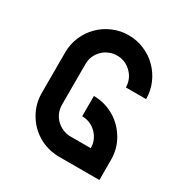

<svg xmlns="http://www.w3.org/2000/svg" viewBox="-264 -1489 1687 1724"><g transform="rotate(30 579.5 -627.0)"><path d="M160.2 -836.9Q229.5 -836.9 370.1 -836.9Q370.1 -696.3 370.1 -417Q299.8 -417 160.2 -417Q160.2 -556.6 160.2 -836.9ZM579.1 -1045.9Q536.1 -1045.9 498 -1029.3Q460 -1013.7 430.7 -984.4Q402.3 -956.1 385.7 -918Q370.1 -879.9 370.1 -836.9Q299.8 -836.9 160.2 -836.9Q160.2 -922.9 193.4 -1000Q225.6 -1076.2 283.2 -1132.8Q339.8 -1190.4 416 -1222.7Q492.2 -1255.9 579.1 -1255.9Q579.1 -1206.1 579.1 -1156.2Q579.1 -1106.4 579.1 -1056.6Q579.1 -1053.7 579.1 -1050.8Q579.1 -1048.8 579.1 -1045.9ZM876 -1132.8Q932.6 -1076.2 965.8 -1000Q999 -922.9 999 -836.9Q928.7 -836.9 789.1 -836.9Q789.1 -922.9 727.5 -984.4Q666 -1045.9 579.1 -1045.9Q579.1 -1116.2 579.1 -1255.9Q666 -1255.9 742.2 -1222.7Q819.3 -1190.4 876 -1132.8ZM789.1 -207Q789.1 -251 772.5 -289.1Q755.9 -327.1 727.5 -355.5Q699.2 -383.8 661.1 -400.4Q623 -417 579.1 -417Q579.1 -487.3 579.1 -627Q640.6 -627 696.3 -610.4Q752 -593.8 800.8 -563.5Q889.6 -507.8 944.3 -414.1Q999 -320.3 999 -207Q949.2 -207 899.4 -207Q849.6 -207 799.8 -207Q796.9 -207 793.9 -207Q792 -207 789.1 -207ZM370.1 -417Q370.1 -374 385.7 -335.9Q402.3 -296.9 430.7 -268.6Q460 -240.2 498 -223.6Q536.1 -207 579.1 -207Q579.1 -137.7 579.1 2Q518.6 2 462.9 -14.6Q406.2 -30.3 358.4 -60.5Q268.6 -116.2 214.8 -210Q160.2 -304.7 160.2 -417Q210 -417 259.8 -417Q309.6 -417 359.4 -417Q362.3 -417 364.3 -417Q367.2 -417 370.1 -417ZM579.1 -207Q718.8 -207 999 -207Q999 -137.7 999 2Q859.4 2 579.1 2Q579.1 -67.4 579.1 -207Z"/></g></svg>

Font: CornerV20
Style: Regular
Weight: 400
Designer: Olivier Tavernier
Version: Version 20